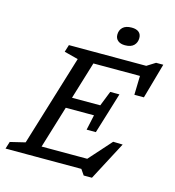

<svg xmlns="http://www.w3.org/2000/svg" viewBox="-152 -1012 1052 1157"><g transform="rotate(15 374.0 -433.0)"><path d="M260.5 -633.5 173.5 -656 187.5 -701H379.5L166 0H-20L-6 -45L87.5 -67.5ZM650 -665 671.5 -632.5H300L322.5 -701H670L722.5 -734H767.5L705.5 -514H646ZM477 35 453 0H108L130.5 -68H497L442.5 -35.5L596 -207.5L655.5 -206L528.5 35ZM480 -236.5H422.5L443 -331.5H209L230.5 -399.5H464L501 -493H558.5L519.5 -365ZM513.5 -787.5Q485 -787.5 469 -801Q453 -814.5 453 -838Q453 -866 471.2 -883.5Q489.5 -901 526.5 -901Q555.5 -901 571 -888.2Q586.5 -875.5 586.5 -851.5Q586.5 -823.5 568.5 -805.5Q550.5 -787.5 513.5 -787.5Z"/></g></svg>

Font: Newsreader 8pt
Style: Italic
Weight: 400
Italic angle: -17°
Version: Version 1.003